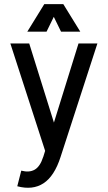

<svg xmlns="http://www.w3.org/2000/svg" viewBox="-20 -715 521 928"><path d="M63.5 185.2 82.8 109.8Q121.8 120 147.9 104.9Q174 89.8 188.8 43.5H272.8Q242.8 136.8 190.1 171Q137.5 205.2 63.5 185.2ZM189 43.5 359.5 -505H450.8L272.8 43.5ZM205.5 36.8 30 -505H121.2L250.8 -90ZM194 -695H270L205 -562H112ZM286 -695 368 -562H275L210 -695Z"/></svg>

Font: Akshar Light
Style: Regular
Weight: 300
Designer: Tall Chai
Foundry: Tall Chai
Version: Version 1.100